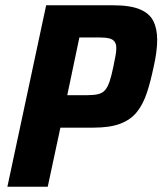

<svg xmlns="http://www.w3.org/2000/svg" viewBox="-20 -708 616 728"><path d="M8 0 155 -688H408Q473 -688 509.5 -673Q546 -658 561 -629Q576 -600 576 -557Q576 -535 572.5 -508.5Q569 -482 562 -452Q551 -399 537 -356.5Q523 -314 500 -284.5Q477 -255 437.5 -239.5Q398 -224 334 -224H209L161 0ZM235 -347H308Q335 -347 352 -351Q369 -355 379 -367Q389 -379 396 -400.5Q403 -422 410 -456Q415 -480 418 -496.5Q421 -513 421 -526Q421 -541 414.5 -550Q408 -559 394 -562.5Q380 -566 355 -566H281Z"/></svg>

Font: Saira SemiCondensed
Style: Bold Italic
Weight: 700
Width: 4
Italic angle: -12°
Designer: Hector Gatti with collaboration of the Omnibus-Type team
Foundry: Omnibus-Type
Version: Version 1.101